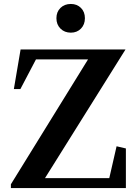

<svg xmlns="http://www.w3.org/2000/svg" viewBox="-20 -950 691 970"><path d="M35 0V-19L431 -660L437 -650H150L167 -660L83 -500H50L84 -700H614L201 -40L196 -50H544L530 -41L569 -211L616 -200V0ZM338 -785Q306 -785 285.5 -805.5Q265 -826 265 -858Q265 -890 285.5 -910Q306 -930 338 -930Q369 -930 389 -910Q409 -890 409 -858Q409 -826 389 -805.5Q369 -785 338 -785Z"/></svg>

Font: Wittgenstein SemiBold
Style: Regular
Weight: 600
Designer: Jörg Drees
Foundry: Jörg Drees
Version: Version 1.500